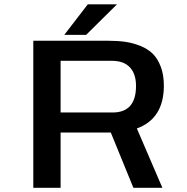

<svg xmlns="http://www.w3.org/2000/svg" viewBox="-20 -894 890 914"><path d="M286 -728 398 -873.5H537L390 -728ZM501.5 -263H268.5V0H138.5V-700H495.5Q540.5 -700 577 -694.8Q613.5 -689.5 648.8 -675.2Q684 -661 707.5 -637.8Q731 -614.5 745.5 -576Q760 -537.5 760 -486.5Q760 -329 631.5 -282.5L753 0H615L507.5 -263ZM268.5 -604.5V-358.5H516Q627.5 -358.5 627.5 -485Q627.5 -542 598.5 -573.2Q569.5 -604.5 512.5 -604.5Z"/></svg>

Font: League Mono Wide Medium
Style: Regular
Weight: 500
Width: 8
Designer: Tyler Finck
Foundry: The League of Moveable Type / Tyler Finck
Version: Version 2.210